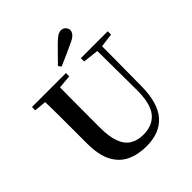

<svg xmlns="http://www.w3.org/2000/svg" viewBox="-260 -1149 1339 1339"><g transform="rotate(-45 409.0 -479.5)"><path d="M369.6 -814.5Q399.5 -844.9 428.8 -875.4Q458.2 -905.8 485.4 -932.2Q510.5 -956.6 527.4 -966.6Q544.3 -976.5 559.4 -976.5Q580.9 -976.5 594.5 -962.3Q608.1 -948.1 608.1 -930.5Q608.1 -916.4 595.7 -899.5Q583.2 -882.7 546.2 -865.9Q506.1 -846.9 465.8 -829Q425.5 -811.1 384.5 -793.6ZM411.6 18.6Q328.6 18.6 265.1 -11.1Q201.7 -40.8 166.3 -108.6Q130.9 -176.3 130.9 -290V-400.9Q130.9 -485.1 130.6 -570.6Q130.2 -656.1 127.5 -740.5H274.9Q273.9 -656.3 273.4 -571.6Q272.9 -486.9 272.9 -400.9V-305Q272.9 -213.4 293.8 -158.2Q314.7 -102.9 355.1 -78.4Q395.4 -53.9 453 -53.9Q545.1 -53.9 593.5 -114Q641.9 -174.1 640.5 -312.5L637.5 -740.5H685.2L682 -304.3Q680.6 -138.8 611.5 -60.1Q542.4 18.6 411.6 18.6ZM39.2 -707.9V-740.5H374.4V-707.9L218.8 -694.2H191.8ZM521.1 -707.9V-740.5H786.3V-707.9L674.7 -693.5H646.5Z"/></g></svg>

Font: Source Han Serif JP VF
Style: Regular
Weight: 250
Designer: Ryoko NISHIZUKA 西塚涼子 (kana & ideographs); Frank Grießhammer (Latin, Greek & Cyrillic); Wenlong ZHANG 张文龙 (bopomofo); San
Foundry: Adobe
Version: Version 2.001;hotconv 1.1.0;makeotfexe 2.6.0